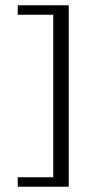

<svg xmlns="http://www.w3.org/2000/svg" viewBox="-20 -650 327 727"><path d="M47.1 57V21.2H181.6V-594.2H47.1V-630H240.3V57Z"/></svg>

Font: Alumni Sans Thin
Style: Regular
Weight: 100
Designer: Robert E. Leuschke
Foundry: Robert E. Leuschke
Version: Version 1.018